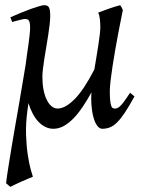

<svg xmlns="http://www.w3.org/2000/svg" viewBox="-20 -477 553 741"><path d="M499 -105Q478.5 -67.4 462.4 -43.2Q446.3 -19 432.1 -4.9Q418 9.3 404.1 14.6Q390.1 20 375 20Q364.7 20 356.7 10Q348.6 0 343 -16.4Q337.4 -32.7 334.7 -54.2Q332 -75.7 332 -99.1Q332 -104 332.3 -109.4Q332.5 -114.7 333 -120.6Q315.9 -89.4 298.3 -63.5Q280.8 -37.6 262.5 -19Q244.1 -0.5 225.1 9.8Q206.1 20 186 20Q169.9 20 155.3 12.9Q140.6 5.9 128.4 -7.1Q116.2 -20 106.4 -38.3Q96.7 -56.6 89.8 -79.1Q88.9 -72.3 87.9 -65.4Q86.9 -58.6 85.9 -50.8Q79.1 -0.5 80.6 43.2Q82 86.9 87.2 120.6Q92.3 154.3 98.4 176.5Q104.5 198.7 106.9 205.1Q99.6 208 87.4 213.1Q75.2 218.3 62 224.1Q48.8 230 37.1 235.6Q25.4 241.2 19.5 244.1L3.4 230Q6.8 202.1 12.5 166.5Q18.1 130.9 24.7 90.8Q31.2 50.8 38.8 8.3Q46.4 -34.2 53.5 -75.9Q60.5 -117.7 67.1 -156.5Q73.7 -195.3 79.1 -228Q81.1 -247.1 84.2 -266.8Q87.4 -286.6 89.8 -305.2Q92.3 -323.7 94.2 -340.8Q96.2 -357.9 96.2 -371.1Q96.2 -382.3 94.7 -388.9Q93.3 -395.5 90.6 -398.7Q87.9 -401.9 84.5 -402.8Q81.1 -403.8 77.1 -403.8Q72.8 -403.8 64.2 -401.9Q55.7 -399.9 47.4 -397.7Q39.1 -395.5 33 -393.8Q26.9 -392.1 26.9 -392.1L20 -410.2Q40.5 -419.4 61.3 -428Q82 -436.5 100.1 -442.9Q118.2 -449.2 131.6 -453.1Q145 -457 150.9 -457Q164.6 -457 169.2 -447.8Q173.8 -438.5 173.8 -416Q173.8 -401.9 171.6 -382.3Q169.4 -362.8 166 -341.1Q162.6 -319.3 158.7 -296.4Q154.8 -273.4 151.4 -252Q147.9 -230.5 145.8 -211.9Q143.6 -193.4 143.6 -180.2Q143.6 -153.3 147.9 -130.9Q152.3 -108.4 160.2 -92.3Q168 -76.2 178.7 -67.1Q189.5 -58.1 202.1 -58.1Q231.9 -58.1 267.8 -94.2Q303.7 -130.4 344.2 -209Q348.1 -233.4 352.3 -257.6Q356.4 -281.7 359.6 -303.5Q362.8 -325.2 365 -342.8Q367.2 -360.4 367.2 -371.1Q367.2 -386.7 365.5 -402.8Q363.8 -418.9 358.9 -428.2Q367.7 -431.6 378.2 -435.5Q388.7 -439.5 399.9 -443.4Q411.1 -447.3 422.4 -450.9Q433.6 -454.6 443.8 -457Q447.8 -451.7 450.2 -447Q452.6 -442.4 454.1 -438Q451.2 -423.8 446.3 -399.4Q441.4 -375 435.8 -345.5Q430.2 -315.9 424.6 -283.7Q418.9 -251.5 414.3 -221.2Q409.7 -190.9 406.7 -165.5Q403.8 -140.1 403.8 -124Q403.8 -102.1 405.3 -88.9Q406.7 -75.7 409.2 -68.8Q411.6 -62 414.8 -60.1Q418 -58.1 421.9 -58.1Q426.8 -58.1 431.4 -59.3Q436 -60.5 442.6 -66.4Q449.2 -72.3 458.5 -84.7Q467.8 -97.2 481.9 -119.1L499 -105Z"/></svg>

Font: GentiumAlt
Style: Italic
Weight: 400
Italic angle: -7°
Designer: J. Victor Gaultney
Version: Version 1.02; 2005; OFL release